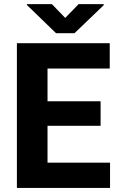

<svg xmlns="http://www.w3.org/2000/svg" viewBox="-20 -923 587 943"><path d="M345.7 -759.8H255.4L112.3 -898.4V-902.8H234.9L300.3 -835L366.2 -902.8H489.3V-897.5ZM213.4 -124H520.5V0H63V-710.9H519V-586.4H213.4V-425.8H474.1V-305.2H213.4Z"/></svg>

Font: Robert Sans Black
Style: Regular
Weight: 900
Designer: Christian Robertson (extended by Adam Twardoch)
Foundry: Google
Version: Version 12.135;April 2, 2019;FontCreator 11.5.0.2425 64-bit;